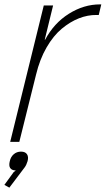

<svg xmlns="http://www.w3.org/2000/svg" viewBox="-27 -654 487 885"><path d="M100.1 88.9Q94.7 106.9 86.9 117.2L16.1 210.9L-6.8 198.2L36.1 139.2L45.9 131.8Q7.8 130.4 18.1 88.9Q22.5 68.8 36.4 56.9Q50.3 44.9 69.8 44.9Q89.4 44.9 97.4 56.9Q105.5 68.8 100.1 88.9ZM439.9 -633.8 428.2 -585H418Q377.4 -585.4 336.9 -569.6Q296.4 -553.7 257.8 -521.7Q219.2 -489.7 187.7 -435.3Q156.2 -380.9 139.2 -310.1L62 0H20L174.8 -628.9H217.8L179.2 -471.2H181.2Q221.7 -547.4 290.5 -590.6Q359.4 -633.8 434.1 -633.8Z"/></svg>

Font: Sinkin Sans 200 X Light Italic
Style: Regular
Weight: 200
Italic angle: -112°
Designer: Keith Bates
Foundry: K-Type
Version: Sinkin Sans (version 1.0)  by Keith Bates   •   © 2014   www